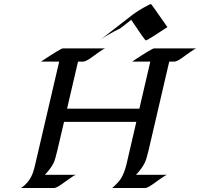

<svg xmlns="http://www.w3.org/2000/svg" viewBox="-20 -946 1008 966"><path d="M645 -636.2Q744.6 -702.6 755.4 -702.6H968.3Q960.4 -701.2 932.1 -680.7Q903.8 -660.2 893.1 -652.8Q868.7 -636.2 857.9 -636.2H831.5L727.5 -189.5Q716.8 -143.6 708 -126.5Q694.3 -98.1 664.1 -66.4H820.3Q812.5 -64.9 784.2 -44.4Q755.9 -23.9 745.1 -16.6Q720.7 0 710 0H544.4Q578.1 -30.3 588.4 -47.4Q605 -73.7 615.7 -116.7L666 -333H302.2L268.6 -189.5Q257.3 -141.6 249.5 -125.5Q235.8 -98.1 205.6 -66.4H361.8Q354 -64.9 325.7 -44.4Q297.4 -23.9 286.6 -16.6Q262.2 0 251.5 0H85.9Q129.9 -29.8 147 -81.1Q152.3 -97.7 156.7 -116.7L277.8 -636.2H186.5Q286.1 -702.6 296.9 -702.6H509.8Q502 -701.2 473.6 -680.7Q445.3 -660.2 434.6 -652.8Q410.2 -636.2 399.4 -636.2H372.6L317.4 -399.4H681.2L736.3 -636.2ZM713.9 -742.7Q709 -742.7 640.1 -846.2L590.8 -807.6Q584 -802.2 575.7 -798.6Q567.4 -794.9 553.7 -787.6Q507.3 -762.7 483.9 -745.1L632.8 -860.8Q668 -890.1 729 -921.9Q737.3 -925.8 738.5 -925.8Q739.7 -925.8 741 -924.3Q742.2 -922.9 743.7 -920.9Q748 -915 757.3 -902.3Q770 -885.3 822.3 -809.6Q721.7 -742.7 713.9 -742.7Z"/></svg>

Font: Fondamento
Style: Italic
Weight: 400
Italic angle: -12°
Version: Version 1.000